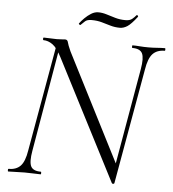

<svg xmlns="http://www.w3.org/2000/svg" viewBox="-54 -815 792 879"><g transform="rotate(5 341.5 -375.5)"><path d="M492 11 207 -543Q186 -584 165.5 -598.5Q145 -613 124 -613Q121 -613 121 -619Q121 -625 124 -625Q138 -625 154.5 -624Q171 -623 184 -623Q196 -623 206.5 -624Q217 -625 222 -625Q233 -625 235.5 -613.5Q238 -602 251 -573L510 -65L504 11Q503 14 498.5 14.5Q494 15 492 11ZM15 0Q13 0 13 -6Q13 -12 15 -12Q51 -12 70.5 -32.5Q90 -53 98 -104L186 -602L202 -600L117 -104Q108 -53 118 -32.5Q128 -12 164 -12Q166 -12 166 -6Q166 0 164 0Q148 0 130.5 -1Q113 -2 90 -2Q70 -2 51 -1Q32 0 15 0ZM504 11 492 -20 579 -520Q588 -571 578 -592Q568 -613 532 -613Q530 -613 530 -619Q530 -625 532 -625Q548 -625 565.5 -623.5Q583 -622 606 -622Q626 -622 645 -623.5Q664 -625 681 -625Q683 -625 683 -619Q683 -613 681 -613Q645 -613 625.5 -592Q606 -571 598 -520ZM286 -697Q284 -696 280.5 -699Q277 -702 279 -704Q287 -715 300.5 -728.5Q314 -742 330 -752Q346 -762 363 -762Q381 -762 400.5 -756Q420 -750 442 -743.5Q464 -737 489 -737Q509 -737 519.5 -745.5Q530 -754 538 -764Q540 -766 543.5 -763Q547 -760 545 -757Q518 -722 501 -711Q484 -700 467 -700Q444 -700 423.5 -706Q403 -712 382 -718Q361 -724 335 -724Q315 -724 305.5 -715.5Q296 -707 286 -697Z"/></g></svg>

Font: Cormorant Infant Light
Style: Italic
Weight: 300
Italic angle: -10°
Designer: Christian Thalmann (Catharsis Fonts)
Foundry: Catharsis Fonts
Version: Version 4.001